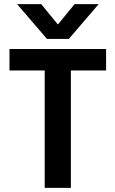

<svg xmlns="http://www.w3.org/2000/svg" viewBox="-20 -912 560 932"><path d="M495 -570H324V0H197V-570H26V-674H495ZM314 -723H208L63 -892H180L261 -793L342 -892H459Z"/></svg>

Font: Hind Siliguri SemiBold
Style: Regular
Weight: 600
Designer: Jyotish Sonowal
Foundry: Indian Type Foundry
Version: Version 1.001;PS 1.0;hotconv 1.0.86;makeotf.lib2.5.63406; tt